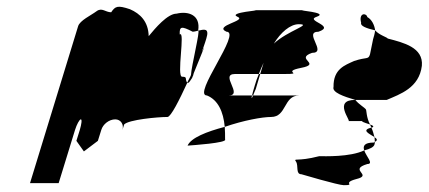

<svg xmlns="http://www.w3.org/2000/svg" viewBox="-20 -725 1257 563"><path d="M68 -188H152L200 -344C205 -360 213 -375 217 -375C221 -375 219 -361 214 -344L204 -312L226 -281L267 -312L277 -344C282 -361 300 -375 318 -375C334 -375 344 -360 339 -344L344 -360C357 -374 442 -382 471 -382C481 -382 506 -432 529 -482C521 -494 531 -500 514 -500C497 -500 524 -637 507 -624C506 -648 512 -649 545 -632C550 -632 556 -634 561 -635C569 -682 531 -693 498 -685C471 -685 435 -642 416 -619C415 -662 391 -685 361 -698C325 -710 318 -707 306 -689C289 -689 279 -704 263 -692C247 -680 214 -665 209 -648ZM561 -634C568 -639 541 -530 540 -505C537 -497 532 -490 529 -482C530 -480 535 -483 539 -490C540 -491 542 -494 545 -499L543 -498L544 -500H545C547 -504 547 -509 550 -515C564 -548 580 -591 577 -580C580 -589 578 -585 572 -573C580 -595 585 -612 585 -612C595 -644 578 -639 561 -635ZM545 -499C545 -499 545 -500 545 -500C545 -500 545 -499 545 -499Z M530 -298C544 -299 647 -306 640 -316C640 -329 640 -341 639 -353C586 -339 540 -321 530 -298ZM587 -445C619 -432 635 -398 639 -353C694 -372 749 -382 775 -382C821 -382 811 -445 857 -445H722C719 -437 716 -433 719 -445H650C695 -445 623 -508 669 -508H739C743 -519 748 -530 753 -541L743 -508H813C876 -508 802 -514 863 -526C925 -538 843 -552 895 -570C941 -570 868 -632 914 -632C966 -650 872 -664 909 -676C947 -689 842 -695 870 -695H726C754 -695 647 -689 676 -676C706 -664 605 -650 644 -632C690 -632 542 -445 587 -445ZM727 -474C723 -460 720 -451 719 -445H722C725 -453 730 -464 730 -464L743 -508H739C734 -496 730 -485 727 -474ZM783 -597C803 -630 831 -654 856 -654C898 -654 823 -635 783 -597Z M848 -251C856 -239 846 -214 864 -214C864 -214 972 -182 988 -182C1026 -182 980 -188 1025 -200C1075 -212 1000 -227 1057 -244C1077 -244 1054 -266 1048 -284C1006 -264 931 -267 916 -267C850 -250 840 -263 848 -251ZM958 -470C953 -454 988 -442 1022 -432H1114C1153 -449 1209 -467 1217 -532C1222 -586 1163 -600 1117 -612C1115 -616 1092 -622 1080 -636C1079 -626 1076 -617 1074 -610L1065 -566C1060 -549 1056 -559 1018 -546C992 -534 957 -523 958 -470ZM1039 -658C1036 -649 1054 -642 1080 -636C1078 -652 1070 -668 1057 -675C1055 -687 1031 -689 1039 -658ZM1002 -370H1045C1036 -370 1046 -366 1065 -360C1054 -381 1055 -401 1053 -404C1049 -410 1032 -419 1022 -432H1021C956 -432 1010 -370 1002 -370ZM1065 -360C1066 -357 1068 -354 1069 -351H1071C1078 -354 1074 -357 1065 -360ZM1048 -284C1065 -288 1076 -294 1078 -301C1079 -303 1079 -306 1079 -309C1078 -308 1077 -308 1076 -307C1047 -307 1044 -296 1048 -284ZM1069 -351C1038 -343 1063 -333 1078 -323C1076 -331 1073 -342 1069 -351ZM1078 -323C1079 -318 1079 -313 1079 -309C1089 -314 1085 -318 1078 -323Z"/></svg>

Font: bitstorm
Style: maxcnobl
Weight: 400
Version: Version 0.2